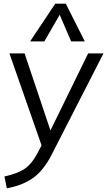

<svg xmlns="http://www.w3.org/2000/svg" viewBox="-20 -792 580 1039"><path d="M540 -503 259 46Q215 132 157.5 172Q100 212 17 227L4 163Q76 147 114 121Q152 95 181 40L205 -5L31 -503H113L253 -86L457 -503ZM143 -568 279 -772H336L439 -568H365L303 -712L220 -568Z"/></svg>

Font: Muli
Style: Italic
Weight: 400
Italic angle: -4.541°
Designer: Vernon Adams
Foundry: Vernon Adams
Version: Version 2.001